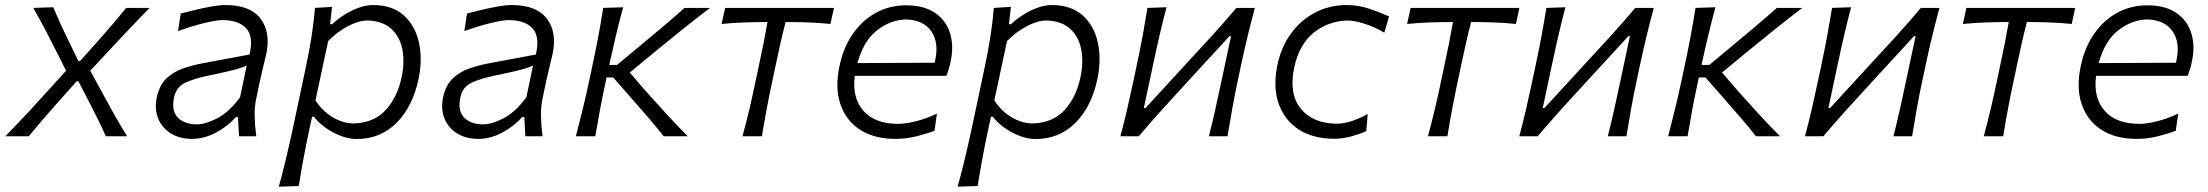

<svg xmlns="http://www.w3.org/2000/svg" viewBox="-44 -526 8520 741"><path d="M-23.5 0Q8.5 -33 32 -57.8Q55.5 -82.5 76 -104.5Q96.5 -126.5 119 -152L211 -253L163.5 -347.5Q144 -386 127.2 -417.8Q110.5 -449.5 84.5 -495.5L161.5 -498Q176.5 -462.5 190 -432.8Q203.5 -403 218.5 -373L258.5 -290H264.5L338.5 -372.5Q367 -404.5 391 -432.8Q415 -461 443 -495.5H533.5Q502 -463.5 479.8 -440.2Q457.5 -417 438 -396.2Q418.5 -375.5 395.5 -351L304.5 -253L360 -151Q379.5 -115 398.5 -81.2Q417.5 -47.5 446.5 0H364.5Q350 -33 336.2 -60.8Q322.5 -88.5 305 -122.5L258.5 -212.5H252L174 -125Q143.5 -91 119.5 -62.8Q95.5 -34.5 67 0Z M697.5 10Q648.5 10 614.2 -11.8Q580 -33.5 565.8 -70.2Q551.5 -107 561.5 -152.5Q572 -199 599.5 -224.5Q627 -250 665 -262.8Q703 -275.5 744.5 -283L919 -315.5Q935.5 -385 906 -416.8Q876.5 -448.5 813 -448.5Q793 -448.5 746.5 -437.5Q700 -426.5 643 -406L653.5 -474Q677.5 -480 708.5 -487.5Q739.5 -495 770.8 -500.8Q802 -506.5 826.5 -506.5Q921.5 -506.5 961.5 -454Q1001.5 -401.5 983.5 -317Q978.5 -295 972 -269Q965.5 -243 958.5 -210.5L945 -146Q938 -114 938.8 -78Q939.5 -42 945 0H878.5L874.5 -74.5H866.5Q835.5 -39 789.8 -14.5Q744 10 697.5 10ZM716.5 -46Q748 -46 793.5 -69Q839 -92 882.5 -150.5L908 -273Q898.5 -268.5 883.5 -263.5Q868.5 -258.5 839.5 -251.5Q810.5 -244.5 759.5 -234Q710 -224 673 -207.8Q636 -191.5 627.5 -149Q617 -97 643 -71.5Q669 -46 716.5 -46Z M1032 194.5Q1047 139.5 1059.8 86.5Q1072.5 33.5 1085.5 -27L1137 -269.5Q1148.5 -324 1157.8 -381.2Q1167 -438.5 1171.5 -495.5L1237.5 -499.5L1230 -432.5H1238Q1257 -451 1283.5 -468Q1310 -485 1339.2 -495.8Q1368.5 -506.5 1395.5 -506.5Q1470 -506.5 1514.2 -466.8Q1558.5 -427 1572.8 -362.2Q1587 -297.5 1571.5 -222Q1549 -114.5 1486.5 -52Q1424 10.5 1333 10.5Q1290.5 10.5 1244 -13.8Q1197.5 -38 1167.5 -75.5H1160.5L1149.5 -25Q1137 33.5 1127.5 85Q1118 136.5 1109 192ZM1321 -49.5Q1400 -52 1445 -101.8Q1490 -151.5 1506 -228.5Q1518.5 -287.5 1508.5 -336.8Q1498.5 -386 1465 -415.8Q1431.5 -445.5 1373.5 -447Q1340 -446.5 1298.5 -424.8Q1257 -403 1222.5 -367.5L1173.5 -138.5Q1201 -96.5 1240.5 -73.2Q1280 -50 1321 -49.5Z M1802.5 10Q1753.5 10 1719.2 -11.8Q1685 -33.5 1670.8 -70.2Q1656.5 -107 1666.5 -152.5Q1677 -199 1704.5 -224.5Q1732 -250 1770 -262.8Q1808 -275.5 1849.5 -283L2024 -315.5Q2040.5 -385 2011 -416.8Q1981.5 -448.5 1918 -448.5Q1898 -448.5 1851.5 -437.5Q1805 -426.5 1748 -406L1758.5 -474Q1782.5 -480 1813.5 -487.5Q1844.5 -495 1875.8 -500.8Q1907 -506.5 1931.5 -506.5Q2026.5 -506.5 2066.5 -454Q2106.5 -401.5 2088.5 -317Q2083.5 -295 2077 -269Q2070.5 -243 2063.5 -210.5L2050 -146Q2043 -114 2043.8 -78Q2044.5 -42 2050 0H1983.5L1979.5 -74.5H1971.5Q1940.5 -39 1894.8 -14.5Q1849 10 1802.5 10ZM1821.5 -46Q1853 -46 1898.5 -69Q1944 -92 1987.5 -150.5L2013 -273Q2003.5 -268.5 1988.5 -263.5Q1973.5 -258.5 1944.5 -251.5Q1915.5 -244.5 1864.5 -234Q1815 -224 1778 -207.8Q1741 -191.5 1732.5 -149Q1722 -97 1748 -71.5Q1774 -46 1821.5 -46Z M2178.5 0Q2193 -55.5 2205.5 -106.8Q2218 -158 2231 -219.5L2242 -271Q2255.5 -334.5 2265.5 -387.5Q2275.5 -440.5 2284 -495.5L2361 -498Q2346 -442.5 2333.2 -389.2Q2320.5 -336 2307.5 -276.5V-275.5H2337.5L2430 -352.5Q2473 -388 2515.5 -424Q2558 -460 2598 -495.5H2696.5Q2639 -452 2585.2 -408.8Q2531.5 -365.5 2478.5 -322L2386.5 -246L2449 -173.5Q2488 -130 2527.8 -86.5Q2567.5 -43 2610.5 0H2517.5Q2490 -35 2460 -69.8Q2430 -104.5 2399 -140L2322.5 -227H2297L2293.5 -210.5Q2281 -153 2271.8 -103.5Q2262.5 -54 2253.5 0Z M2821.5 0Q2836.5 -55.5 2848.8 -107.2Q2861 -159 2873.5 -219.5L2884 -269Q2895 -319.5 2903 -360Q2911 -400.5 2918 -441Q2876 -441 2830.8 -439.5Q2785.5 -438 2741 -433.5L2754.5 -495.5H3174.5L3161 -433.5Q3119 -438 3074.5 -439.5Q3030 -441 2988 -441Q2977.5 -400.5 2968.2 -360Q2959 -319.5 2948.5 -269L2938 -219.5Q2925 -159 2915.2 -107.2Q2905.5 -55.5 2896.5 0Z M3412 10Q3330 10 3275.5 -25.2Q3221 -60.5 3199.5 -123.8Q3178 -187 3196 -271.5Q3211 -343 3247.5 -395.5Q3284 -448 3336.8 -476.8Q3389.5 -505.5 3453 -505.5Q3522 -505.5 3564.8 -476.2Q3607.5 -447 3622.8 -397.2Q3638 -347.5 3624.5 -287Q3622 -274 3617.5 -259.5Q3613 -245 3609 -233.5H3255Q3244 -148 3288.5 -98Q3333 -48 3421.5 -48Q3451 -48 3490.8 -58Q3530.5 -68 3572 -87.5L3562.5 -21Q3535.5 -11 3495.2 -0.5Q3455 10 3412 10ZM3452.5 -451Q3391 -449 3339.8 -408.2Q3288.5 -367.5 3265 -282.5L3563.5 -284Q3564.5 -289.5 3565.5 -294Q3580 -363 3549.8 -406Q3519.5 -449 3452.5 -451Z M3652 194.5Q3667 139.5 3679.8 86.5Q3692.5 33.5 3705.5 -27L3757 -269.5Q3768.5 -324 3777.8 -381.2Q3787 -438.5 3791.5 -495.5L3857.5 -499.5L3850 -432.5H3858Q3877 -451 3903.5 -468Q3930 -485 3959.2 -495.8Q3988.5 -506.5 4015.5 -506.5Q4090 -506.5 4134.2 -466.8Q4178.5 -427 4192.8 -362.2Q4207 -297.5 4191.5 -222Q4169 -114.5 4106.5 -52Q4044 10.5 3953 10.5Q3910.5 10.5 3864 -13.8Q3817.5 -38 3787.5 -75.5H3780.5L3769.5 -25Q3757 33.5 3747.5 85Q3738 136.5 3729 192ZM3941 -49.5Q4020 -52 4065 -101.8Q4110 -151.5 4126 -228.5Q4138.5 -287.5 4128.5 -336.8Q4118.5 -386 4085 -415.8Q4051.5 -445.5 3993.5 -447Q3960 -446.5 3918.5 -424.8Q3877 -403 3842.5 -367.5L3793.5 -138.5Q3821 -96.5 3860.5 -73.2Q3900 -50 3941 -49.5Z M4280 0Q4295 -56 4306.8 -107.2Q4318.5 -158.5 4331.5 -219.5L4342 -269Q4356 -334 4365.8 -387Q4375.5 -440 4384.5 -495.5L4458 -498Q4444 -444.5 4432 -393.2Q4420 -342 4407 -280.5L4370.5 -109H4377L4535 -281Q4583.5 -333 4632.8 -387.2Q4682 -441.5 4727.5 -495.5H4799Q4784 -439.5 4771.2 -387Q4758.5 -334.5 4744.5 -269L4734 -219.5Q4721 -159 4711.8 -107.2Q4702.5 -55.5 4693.5 0H4621.5Q4635.5 -54.5 4646.5 -104.5Q4657.5 -154.5 4670 -213L4707 -386.5H4701L4546 -218Q4496.5 -164.5 4446.8 -109.5Q4397 -54.5 4351 0Z M5106 9.5Q5022.5 9.5 4967.2 -27Q4912 -63.5 4890.2 -127.8Q4868.5 -192 4886 -275Q4900 -343.5 4937.5 -395.5Q4975 -447.5 5030.5 -477Q5086 -506.5 5155 -506.5Q5199 -506.5 5243 -491.5Q5287 -476.5 5317 -462.5L5298.5 -400Q5257.5 -424 5218.8 -435.5Q5180 -447 5154.5 -447Q5079 -443.5 5024.5 -398.5Q4970 -353.5 4951 -266.5Q4929.5 -165 4975.5 -107.5Q5021.5 -50 5114 -48.5Q5142 -48.5 5175 -59.5Q5208 -70.5 5234.5 -86.5L5229 -20Q5209 -10.5 5174.2 -0.5Q5139.5 9.5 5106 9.5Z M5467 0Q5482 -55.5 5494.2 -107.2Q5506.5 -159 5519 -219.5L5529.5 -269Q5540.5 -319.5 5548.5 -360Q5556.5 -400.5 5563.5 -441Q5521.5 -441 5476.2 -439.5Q5431 -438 5386.5 -433.5L5400 -495.5H5820L5806.5 -433.5Q5764.5 -438 5720 -439.5Q5675.5 -441 5633.5 -441Q5623 -400.5 5613.8 -360Q5604.5 -319.5 5594 -269L5583.5 -219.5Q5570.5 -159 5560.8 -107.2Q5551 -55.5 5542 0Z M5819.5 0Q5834.5 -56 5846.2 -107.2Q5858 -158.5 5871 -219.5L5881.5 -269Q5895.5 -334 5905.2 -387Q5915 -440 5924 -495.5L5997.5 -498Q5983.5 -444.5 5971.5 -393.2Q5959.5 -342 5946.5 -280.5L5910 -109H5916.5L6074.5 -281Q6123 -333 6172.2 -387.2Q6221.5 -441.5 6267 -495.5H6338.5Q6323.5 -439.5 6310.8 -387Q6298 -334.5 6284 -269L6273.5 -219.5Q6260.5 -159 6251.2 -107.2Q6242 -55.5 6233 0H6161Q6175 -54.5 6186 -104.5Q6197 -154.5 6209.5 -213L6246.5 -386.5H6240.5L6085.5 -218Q6036 -164.5 5986.2 -109.5Q5936.5 -54.5 5890.5 0Z M6394 0Q6408.5 -55.5 6421 -106.8Q6433.5 -158 6446.5 -219.5L6457.5 -271Q6471 -334.5 6481 -387.5Q6491 -440.5 6499.5 -495.5L6576.5 -498Q6561.5 -442.5 6548.8 -389.2Q6536 -336 6523 -276.5V-275.5H6553L6645.5 -352.5Q6688.5 -388 6731 -424Q6773.5 -460 6813.5 -495.5H6912Q6854.5 -452 6800.8 -408.8Q6747 -365.5 6694 -322L6602 -246L6664.5 -173.5Q6703.5 -130 6743.2 -86.5Q6783 -43 6826 0H6733Q6705.5 -35 6675.5 -69.8Q6645.5 -104.5 6614.5 -140L6538 -227H6512.5L6509 -210.5Q6496.5 -153 6487.2 -103.5Q6478 -54 6469 0Z M6922 0Q6937 -56 6948.8 -107.2Q6960.5 -158.5 6973.5 -219.5L6984 -269Q6998 -334 7007.8 -387Q7017.5 -440 7026.5 -495.5L7100 -498Q7086 -444.5 7074 -393.2Q7062 -342 7049 -280.5L7012.5 -109H7019L7177 -281Q7225.5 -333 7274.8 -387.2Q7324 -441.5 7369.5 -495.5H7441Q7426 -439.5 7413.2 -387Q7400.5 -334.5 7386.5 -269L7376 -219.5Q7363 -159 7353.8 -107.2Q7344.5 -55.5 7335.5 0H7263.5Q7277.5 -54.5 7288.5 -104.5Q7299.5 -154.5 7312 -213L7349 -386.5H7343L7188 -218Q7138.5 -164.5 7088.8 -109.5Q7039 -54.5 6993 0Z M7612 0Q7627 -55.5 7639.2 -107.2Q7651.5 -159 7664 -219.5L7674.5 -269Q7685.5 -319.5 7693.5 -360Q7701.5 -400.5 7708.5 -441Q7666.5 -441 7621.2 -439.5Q7576 -438 7531.5 -433.5L7545 -495.5H7965L7951.5 -433.5Q7909.5 -438 7865 -439.5Q7820.5 -441 7778.5 -441Q7768 -400.5 7758.8 -360Q7749.5 -319.5 7739 -269L7728.5 -219.5Q7715.5 -159 7705.8 -107.2Q7696 -55.5 7687 0Z M8202.5 10Q8120.5 10 8066 -25.2Q8011.5 -60.5 7990 -123.8Q7968.5 -187 7986.5 -271.5Q8001.5 -343 8038 -395.5Q8074.5 -448 8127.2 -476.8Q8180 -505.5 8243.5 -505.5Q8312.5 -505.5 8355.2 -476.2Q8398 -447 8413.2 -397.2Q8428.5 -347.5 8415 -287Q8412.5 -274 8408 -259.5Q8403.5 -245 8399.5 -233.5H8045.5Q8034.5 -148 8079 -98Q8123.5 -48 8212 -48Q8241.5 -48 8281.2 -58Q8321 -68 8362.5 -87.5L8353 -21Q8326 -11 8285.8 -0.5Q8245.5 10 8202.5 10ZM8243 -451Q8181.5 -449 8130.2 -408.2Q8079 -367.5 8055.5 -282.5L8354 -284Q8355 -289.5 8356 -294Q8370.5 -363 8340.2 -406Q8310 -449 8243 -451Z"/></svg>

Font: Commissioner Flair Light
Style: Italic
Weight: 300
Italic angle: -12°
Designer: Kostas Bartsokas
Foundry: Kostas Bartsokas
Version: Version 1.000; ttfautohint (v1.8.3)